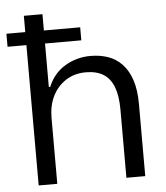

<svg xmlns="http://www.w3.org/2000/svg" viewBox="-57 -776 710 822"><g transform="rotate(-5 297.5 -364.5)"><path d="M76 0V-729H156V-416H162Q186 -474 236 -503.5Q286 -533 345 -533Q386 -533 420.5 -521Q455 -509 480.5 -482Q506 -455 520 -412.5Q534 -370 534 -309V0H453V-293Q453 -352 438.5 -390Q424 -428 394.5 -446.5Q365 -465 319 -465Q270 -465 233 -441Q196 -417 176 -376.5Q156 -336 156 -284V0ZM-5 -603V-659H312V-603Z"/></g></svg>

Font: Mona Sans ExtraLight
Style: Regular
Weight: 400
Version: Version 2.000